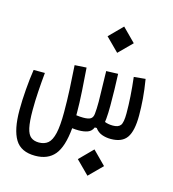

<svg xmlns="http://www.w3.org/2000/svg" viewBox="-106 -603 798 885"><g transform="rotate(15 293.0 -161.0)"><path d="M134.8 167Q66.9 167 39.1 121.1Q11.2 75.2 11.2 -17.6Q11.2 -64 15.4 -116.5Q19.5 -168.9 26.4 -213.4H80.1Q75.7 -168 72.8 -122.8Q69.8 -77.6 69.8 -34.2Q69.8 21 76.4 50.8Q83 80.6 97.7 92Q112.3 103.5 135.7 103.5Q162.1 103.5 179 89.4Q195.8 75.2 204.1 39.3Q212.4 3.4 212.4 -61.5Q212.4 -116.7 209.7 -170.9Q207 -225.1 203.1 -283.7L259.3 -287.1Q263.2 -238.3 266.8 -178.5Q270.5 -118.7 270.5 -75.2Q270.5 -68.8 270.5 -62.5Q288.6 -60.1 304.2 -60.1Q328.6 -60.1 339.4 -67.1Q350.1 -74.2 351.6 -92.3Q354 -113.8 354 -149.4Q354 -161.1 353.5 -174.3Q352.5 -227.1 351.1 -277.8Q351.1 -282.2 351.1 -286.6Q350.6 -290.5 350.6 -294.9L407.2 -296.9Q408.7 -262.7 409.7 -222.7Q410.6 -182.6 410.6 -146Q410.6 -108.9 408.2 -83.5Q407.7 -74.2 406.2 -66.9Q423.3 -60.1 445.3 -60.1Q471.2 -60.1 481.4 -73.5Q491.7 -86.9 491.7 -131.3Q491.7 -207.5 480.5 -301.8L535.6 -307.1Q543.9 -256.8 547.1 -215.6Q550.3 -174.3 550.3 -136.2Q550.3 -62.5 527.8 -30.3Q505.4 2 451.7 2Q428.7 2 409.2 -5.1Q389.6 -12.2 376.5 -30.3H367.2Q359.4 -11.2 341.3 -4.6Q323.2 2 298.8 2Q282.7 2 267.6 0Q259.3 90.3 227.3 128.7Q195.3 167 134.8 167ZM377.9 -389.2 315.4 -451.7 377.9 -514.6 440.4 -451.7ZM392.1 193.4 329.6 130.9 392.1 67.9 454.6 130.9Z"/></g></svg>

Font: CaskaydiaCove NFP Light
Style: Regular
Weight: 300
Designer: Aaron Bell
Foundry: Saja Typeworks
Version: Version 2111.001; VTT 6.35;Nerd Fonts 3.1.1